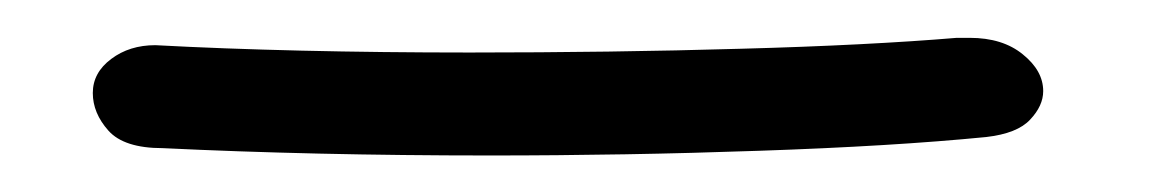

<svg xmlns="http://www.w3.org/2000/svg" viewBox="-20 -23 612 102"><path d="M488.3 -2.9H495.1Q512.7 -2.9 523.4 5.9Q534.2 14.6 534.2 25.4Q534.2 33.2 527.3 40.5Q520.5 47.9 503.9 49.8Q454.1 54.7 383.3 57.1Q312.5 59.6 240.2 59.6Q193.4 59.6 149.4 58.6Q105.5 57.6 66.4 55.7Q45.9 55.7 37.6 46.4Q29.3 37.1 29.3 26.4Q29.3 15.6 39.1 8.3Q48.8 1 62.5 1Q97.7 2.9 140.1 3.9Q182.6 4.9 229.5 4.9Q266.6 4.9 303.2 4.4Q339.8 3.9 373.5 2.9Q407.2 2 436.5 0.5Q465.8 -1 488.3 -2.9Z"/></svg>

Font: Hi Melody Cyrillic
Style: Regular
Weight: 400
Version: Version 0.90 April 10, 2018